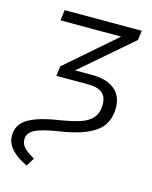

<svg xmlns="http://www.w3.org/2000/svg" viewBox="-128 -596 694 875"><g transform="rotate(15 219.0 -158.5)"><path d="M-17 92Q-17 39 28.5 11Q74 -17 171 -32Q233 -42 269.5 -54Q306 -66 326 -89Q346 -112 346 -152Q346 -190 324 -207Q302 -224 259 -224H108L114 -270L347 -473H61L67 -523H431L425 -478L184 -270H267Q333 -270 370.5 -239.5Q408 -209 408 -153Q408 -77 353.5 -38.5Q299 0 192 16Q107 29 74.5 46Q42 63 42 93Q42 115 57.5 131.5Q73 148 107 167L83 206Q-17 159 -17 92Z"/></g></svg>

Font: FiraGO Light
Style: Italic
Weight: 300
Italic angle: -8°
Designer: bBox Type GmbH
Foundry: bBox Type GmbH
Version: Version 1.001